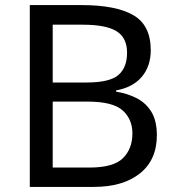

<svg xmlns="http://www.w3.org/2000/svg" viewBox="-20 -734 690 754"><path d="M301 -714Q435 -714 503.5 -674.5Q572 -635 572 -537Q572 -474 537 -432.5Q502 -391 436 -379V-374Q481 -367 517.5 -348Q554 -329 575 -294Q596 -259 596 -203Q596 -106 529.5 -53Q463 0 348 0H97V-714ZM319 -410Q411 -410 445 -439.5Q479 -469 479 -527Q479 -586 437.5 -611.5Q396 -637 305 -637H187V-410ZM187 -335V-76H331Q426 -76 463 -113Q500 -150 500 -210Q500 -266 461.5 -300.5Q423 -335 324 -335Z"/></svg>

Font: Noto Sans Hanifi Rohingya
Style: Regular
Weight: 400
Designer: Monotype Design Team and DaltonMaag
Foundry: Google LLC
Version: Version 2.101